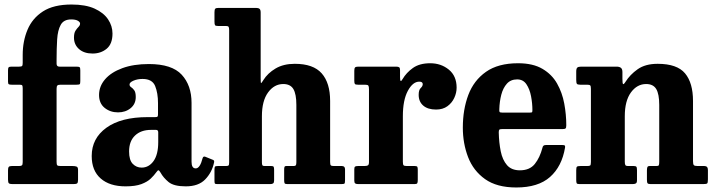

<svg xmlns="http://www.w3.org/2000/svg" viewBox="-20 -815 3168 850"><path d="M230.5 -422V-98.5Q230.5 -86.5 233.5 -83.2Q236.5 -80 249 -80H301.5Q312.5 -80 319 -77.5Q325.5 -75 325.5 -63V-19Q325.5 -6.5 321.5 -3.2Q317.5 0 305 0H35.5Q24 0 19.8 -3.2Q15.5 -6.5 15.5 -19.5V-61Q15.5 -72 18.8 -76Q22 -80 32 -80H64Q73.5 -80 77 -83Q80.5 -86 80.5 -97.5V-423Q80.5 -432.5 78.8 -436.2Q77 -440 67.5 -440H32Q22.5 -440 19 -442Q15.5 -444 15.5 -454V-504Q15.5 -514 18.5 -517Q21.5 -520 31.5 -520H64.5Q75 -520 77.8 -523Q80.5 -526 80.5 -536.5V-572Q80.5 -632.5 101.8 -683.2Q123 -734 170.2 -764.5Q217.5 -795 296.5 -795Q359 -795 399 -776.8Q439 -758.5 458.5 -729.2Q478 -700 478 -666.5Q478 -620.5 452.2 -599.2Q426.5 -578 390 -578Q352 -578 329.8 -597.8Q307.5 -617.5 307.5 -648.5Q307.5 -668.5 314.2 -679Q321 -689.5 327.8 -696.2Q334.5 -703 334.5 -710.5Q334.5 -717.5 324.5 -723.2Q314.5 -729 295 -729Q262 -729 248.8 -705Q235.5 -681 233 -640.5Q230.5 -600 230.5 -550V-533Q230.5 -520 243 -520H318Q329.5 -520 332.5 -517.5Q335.5 -515 335.5 -503.5V-456.5Q335.5 -445 333 -442.5Q330.5 -440 319 -440H248.5Q237.5 -440 234 -436.5Q230.5 -433 230.5 -422Z M386 -124.5Q386 -202.5 451 -249.5Q516 -296.5 633.5 -296.5H666.5Q675 -296.5 677.2 -298.5Q679.5 -300.5 679.5 -309.5V-358.5Q679.5 -403 666.8 -434.2Q654 -465.5 611 -465.5Q589 -465.5 571.2 -458Q553.5 -450.5 553.5 -441Q553.5 -433.5 560.5 -429Q567.5 -424.5 574.2 -415.5Q581 -406.5 581 -385.5Q581 -354.5 558.2 -336Q535.5 -317.5 502.5 -317.5Q468 -317.5 443.2 -337.5Q418.5 -357.5 418.5 -394.5Q418.5 -433 445.2 -464Q472 -495 521.5 -513.2Q571 -531.5 639 -531.5Q741 -531.5 784.5 -484.2Q828 -437 828 -359.5V-98.5Q828 -69.5 846.5 -69.5Q865.5 -69.5 877 -115Q880 -124.5 889 -121L923.5 -107Q930 -104.5 927.5 -95Q918 -51 888.2 -20.5Q858.5 10 802.5 10H802Q749.5 10 726.2 -9.2Q703 -28.5 691 -50.5Q685.5 -60 682 -61Q678.5 -62 672 -52.5Q662.5 -39 647.5 -24.5Q632.5 -10 606 0Q579.5 10 536 10Q465.5 10 425.8 -24.8Q386 -59.5 386 -124.5ZM551.5 -144.5Q551.5 -106 567.8 -89.5Q584 -73 607 -73Q639 -73 659.8 -102Q680.5 -131 680.5 -186V-229Q680.5 -240 671 -240H648.5Q604 -240 577.8 -215Q551.5 -190 551.5 -144.5Z M980 -700H945Q934.5 -700 932 -703.5Q929.5 -707 929.5 -719.5V-760.5Q929.5 -772.5 932.8 -776.2Q936 -780 947.5 -780H1113.5Q1123.5 -780 1128.8 -776Q1134 -772 1134 -759.5V-468.5Q1134 -446.5 1136 -447Q1138 -447.5 1146 -460.5Q1165 -491 1200 -511.8Q1235 -532.5 1285 -532.5Q1367 -532.5 1404.2 -490.2Q1441.5 -448 1441.5 -368V-98Q1441.5 -85.5 1444.8 -82.8Q1448 -80 1458.5 -80H1493.5Q1507.5 -80 1507.5 -65.5V-18Q1507.5 -5 1505 -2.5Q1502.5 0 1490 0H1253Q1242.5 0 1240.2 -3.5Q1238 -7 1238 -17.5V-62.5Q1238 -70.5 1239.2 -75.2Q1240.5 -80 1247.5 -80H1279.5Q1287 -80 1289.5 -83Q1292 -86 1292 -97V-350.5Q1292 -398.5 1278.8 -420.8Q1265.5 -443 1234 -443Q1194 -443 1166.8 -405.8Q1139.5 -368.5 1139.5 -300.5V-96Q1139.5 -86.5 1141.8 -83.2Q1144 -80 1151.5 -80H1181Q1189 -80 1191.2 -77Q1193.5 -74 1193.5 -63V-16.5Q1193.5 -6.5 1189.2 -3.2Q1185 0 1176 0H942.5Q933 0 931.2 -2.8Q929.5 -5.5 929.5 -15V-64Q929.5 -74.5 931.8 -77.2Q934 -80 944.5 -80H980Q989 -80 991.8 -82.5Q994.5 -85 994.5 -96.5V-682Q994.5 -693 991.8 -696.5Q989 -700 980 -700Z M1613.5 -420Q1613.5 -432 1610.8 -436Q1608 -440 1596 -440H1565Q1554 -440 1551.2 -443.2Q1548.5 -446.5 1548.5 -457.5V-501.5Q1548.5 -512.5 1551.8 -516.2Q1555 -520 1566 -520H1734Q1743 -520 1747 -517.2Q1751 -514.5 1751 -505V-473.5Q1751 -444.5 1762 -464.5Q1779 -493.5 1808.2 -514.2Q1837.5 -535 1884.5 -535Q1932.5 -535 1967 -506.8Q2001.5 -478.5 2001.5 -427Q2001.5 -404 1991.2 -381.8Q1981 -359.5 1960.8 -344.8Q1940.5 -330 1910.5 -330Q1874 -330 1853.8 -347.5Q1833.5 -365 1833.5 -395Q1833.5 -417 1842.5 -425.2Q1851.5 -433.5 1851.5 -442.5Q1851.5 -453.5 1836 -453.5Q1807.5 -453.5 1785.5 -412.8Q1763.5 -372 1763.5 -300.5V-99Q1763.5 -87 1766.5 -83.5Q1769.5 -80 1781.5 -80H1816Q1825.5 -80 1827.5 -76.5Q1829.5 -73 1829.5 -63.5V-18Q1829.5 -7.5 1827.2 -3.8Q1825 0 1815 0H1566.5Q1556.5 0 1552.5 -3Q1548.5 -6 1548.5 -15.5V-65.5Q1548.5 -75 1552 -77.5Q1555.5 -80 1565 -80H1592.5Q1604.5 -80 1609 -83Q1613.5 -86 1613.5 -98Z M2029 -250Q2029 -330 2053.2 -394.5Q2077.5 -459 2131.5 -497Q2185.5 -535 2273.5 -535Q2339.5 -535 2381.5 -510.2Q2423.5 -485.5 2446.2 -445.2Q2469 -405 2478 -356.5Q2487 -308 2487 -260.5Q2487 -249.5 2483.8 -246.5Q2480.5 -243.5 2469.5 -243.5H2202Q2193 -243.5 2190.5 -240.8Q2188 -238 2188 -229Q2189 -183.5 2196.8 -145.2Q2204.5 -107 2224.5 -84Q2244.5 -61 2281.5 -61Q2325 -61 2347.5 -89Q2370 -117 2381.5 -161Q2382.5 -166.5 2385.8 -169.8Q2389 -173 2397 -173H2469.5Q2478.5 -173 2480.5 -170.5Q2482.5 -168 2481.5 -161.5Q2467.5 -78 2415 -31.5Q2362.5 15 2265.5 15Q2179.5 15 2127.5 -22Q2075.5 -59 2052.2 -119.5Q2029 -180 2029 -250ZM2204 -316.5H2323.5Q2333.5 -316.5 2335.2 -318Q2337 -319.5 2337 -327.5Q2337 -357.5 2331 -389Q2325 -420.5 2310.5 -442Q2296 -463.5 2269.5 -463.5Q2241 -463.5 2224 -444.5Q2207 -425.5 2199.2 -395.5Q2191.5 -365.5 2190.5 -332Q2190 -323 2191.5 -319.8Q2193 -316.5 2204 -316.5Z M2579 -440H2548.5Q2536.5 -440 2533.8 -444.2Q2531 -448.5 2531 -462V-498Q2531 -511.5 2535.8 -515.8Q2540.5 -520 2553 -520H2710Q2721.5 -520 2728.5 -515Q2735.5 -510 2735.5 -496V-466.5Q2735.5 -446 2738.2 -443Q2741 -440 2749 -452.5Q2769 -484.5 2803 -508.5Q2837 -532.5 2891.5 -532.5Q2977.5 -532.5 3012.8 -490.2Q3048 -448 3048 -368V-102Q3048 -87.5 3051.8 -83.8Q3055.5 -80 3068.5 -80H3098.5Q3114 -80 3114 -62.5V-21Q3114 -5.5 3110.5 -2.8Q3107 0 3092 0H2861Q2849.5 0 2846.8 -3.8Q2844 -7.5 2844 -19.5V-60Q2844 -69 2845.8 -74.5Q2847.5 -80 2856 -80H2885Q2894.5 -80 2896.5 -83.2Q2898.5 -86.5 2898.5 -100V-350.5Q2898.5 -398.5 2885.2 -420.8Q2872 -443 2840.5 -443Q2800.5 -443 2773.2 -405.8Q2746 -368.5 2746 -300.5V-99Q2746 -88.5 2748.5 -84.2Q2751 -80 2759.5 -80H2785.5Q2794.5 -80 2797.2 -76.8Q2800 -73.5 2800 -61.5V-17Q2800 -6 2795 -3Q2790 0 2780 0H2546.5Q2535.5 0 2533.2 -3.5Q2531 -7 2531 -18.5V-61.5Q2531 -74 2534.2 -77Q2537.5 -80 2549.5 -80H2578Q2589 -80 2592.5 -82.2Q2596 -84.5 2596 -98V-421.5Q2596 -434 2592.8 -437Q2589.5 -440 2579 -440Z"/></svg>

Font: Besley* Narrow
Style: Bold
Weight: 700
Width: 4
Designer: Owen Earl
Foundry: indestructible type*
Version: Version 3.000; ttfautohint (v1.8.3)